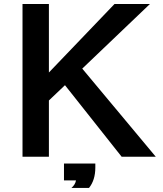

<svg xmlns="http://www.w3.org/2000/svg" viewBox="-20 -805 800 945"><path d="M90.8 -33.7V-785.2H220.7V-448.2L543.5 -785.2H717.8L384.8 -467.3L746.6 -33.7H578.6L299.8 -385.7L220.7 -310.5V-33.7ZM331.5 120.1Q350.6 103.5 354 83H294.9V0H449.2V19.5Q449.2 81.5 418 120.1Z"/></svg>

Font: BIZ UDPGothic
Style: Bold
Weight: 700
Designer: TypeBank Co., Ltd.
Foundry: Morisawa Inc.
Version: Version 1.051